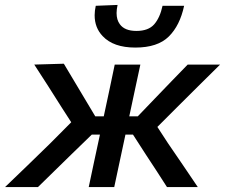

<svg xmlns="http://www.w3.org/2000/svg" viewBox="-58 -759 912 779"><path d="M-37.5 0Q9 -44.5 55 -89Q100.5 -133.5 146.5 -178L231 -263L193 -322Q165 -366 137.5 -409.5Q109.5 -452.5 81 -497L201 -500.5Q221.5 -466 242.5 -431Q263.5 -396 284 -361.5L328.5 -287H363Q375 -343 385.8 -393.5Q396.5 -444 407.5 -497H511.5Q500 -443 489 -392.5Q478 -341.5 466.5 -287H501L572 -361Q605 -395 638 -429.5Q671 -463.5 703.5 -497H835Q790.5 -453 746.5 -409.5Q702.5 -365.5 658.5 -322L580.5 -244L623.5 -178Q653.5 -134 684 -89.5Q714 -44.5 744.5 0H619.5Q598 -33.5 577 -66Q555.5 -98.5 534 -131.5L481.5 -213H451L448 -199Q436.5 -145.5 426.5 -98.5Q416.5 -51 405.5 0H302Q312.5 -51 322.8 -98.2Q333 -145.5 344.5 -199L347.5 -213H314.5L230 -131Q196.5 -98 163 -65.5Q129.5 -33 96 0ZM491 -566Q402 -566 358.5 -612.5Q326 -646.5 326 -697Q326 -715 330.5 -735.5L419 -739Q415 -721 415 -706Q415 -678.5 428 -661Q447.5 -633.5 495.5 -633.5Q544 -633.5 567.5 -660.2Q591 -687 601.5 -735.5H689Q672 -655.5 626.8 -610.8Q581.5 -566 491 -566Z"/></svg>

Font: Heraclito Medium
Style: Italic
Weight: 500
Italic angle: -12°
Designer: Kostas Bartsokas (font) & Cristiano Sobral (main changes)
Foundry: Kostas Bartsokas (font) & Cristiano Sobral (main changes)
Version: Version 1.00;July 8, 2020;FontCreator 13.0.0.2655 64-bit